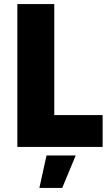

<svg xmlns="http://www.w3.org/2000/svg" viewBox="-20 -720 551 941"><path d="M65 0H483V-156H246V-700H65ZM173 201H285L351 42H208Z"/></svg>

Font: Fixel Text ExtraBold
Style: Regular
Weight: 800
Width: 4
Designer: AlfaBravo + MacPaw
Foundry: Kyrylo Tkachov, Marchela Mozhyna, Serhii Makarenko, Maria Weinstein, Zakhar Kryvoshyya
Version: Version 1.211